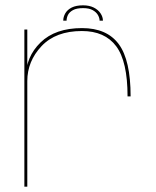

<svg xmlns="http://www.w3.org/2000/svg" viewBox="-20 -701 586 721"><path d="M459 -339H470.5Q470.5 -475 426 -535.2Q381.5 -595.5 288 -595.5Q187.5 -595.5 132.2 -541.5Q77 -487.5 77 -411L82.5 -396.5Q82.5 -471 136 -527.8Q189.5 -584.5 287.5 -584.5Q373.5 -584.5 416.2 -527.5Q459 -470.5 459 -339ZM71.5 0H82.5V-440.5V-590H71.5ZM292 -681Q266 -681 249.5 -672.8Q233 -664.5 225.2 -651Q217.5 -637.5 217.5 -623.5H230Q230 -634 235.2 -644.8Q240.5 -655.5 254 -663Q267.5 -670.5 292 -670.5Q314.5 -670.5 328 -663Q341.5 -655.5 347.8 -644.5Q354 -633.5 354 -623.5H366.5Q366.5 -637.5 357.5 -651Q348.5 -664.5 331.8 -672.8Q315 -681 292 -681Z"/></svg>

Font: Anybody SemiExpanded Thin
Style: Regular
Weight: 250
Width: 6
Version: Version 1.113;gftools[0.9.25]